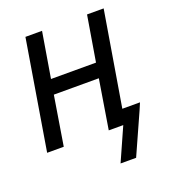

<svg xmlns="http://www.w3.org/2000/svg" viewBox="-126 -611 753 858"><g transform="rotate(-20 250.0 -181.5)"><path d="M300 157 370 0H301L339 -234H125L87 0H8L94 -520H173L137 -304H351L387 -520H466L391 -70H475L461 -37L374 157Z"/></g></svg>

Font: Iosevka Fixed
Style: Italic
Weight: 400
Italic angle: -9°
Monospace: yes
Designer: Belleve Invis
Foundry: Belleve Invis
Version: Version 33.2.4